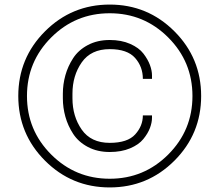

<svg xmlns="http://www.w3.org/2000/svg" viewBox="-20 -810 960 840"><path d="M177 -107Q60 -224 60 -390Q60 -556 177 -673Q294 -790 460 -790Q626 -790 743 -673Q860 -556 860 -390Q860 -224 743 -107Q626 10 460 10Q294 10 177 -107ZM204 -646Q98 -540 98 -390Q98 -240 204 -134Q310 -28 460 -28Q610 -28 716 -134Q822 -240 822 -390Q822 -540 716 -646Q610 -752 460 -752Q310 -752 204 -646ZM460 -185Q538 -185 571.5 -222Q605 -259 605 -305H645V-295Q645 -274 636 -250Q627 -226 607 -201.5Q587 -177 549 -161Q511 -145 460 -145Q406 -145 364.5 -167Q323 -189 300 -224.5Q277 -260 266 -299.5Q255 -339 255 -380V-400Q255 -441 266 -480.5Q277 -520 300 -555.5Q323 -591 364.5 -613Q406 -635 460 -635Q511 -635 549.5 -618Q588 -601 607.5 -575.5Q627 -550 636 -525.5Q645 -501 645 -480V-465H605Q605 -518 571 -556.5Q537 -595 460 -595Q378 -595 337.5 -537Q297 -479 297 -400V-380Q297 -301 337.5 -243Q378 -185 460 -185Z"/></svg>

Font: Cooper Hewitt
Style: Light
Weight: 703
Designer: Village Type and Design LLC
Foundry: Cooper Hewitt Smithsonian Design Museum
Version: 1.000